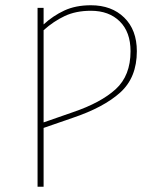

<svg xmlns="http://www.w3.org/2000/svg" viewBox="-20 -711 598 731"><path d="M501 -516Q501 -416 438 -359Q375 -302 256 -262L146 -224V0H123V-681H146V-618Q182 -651 225 -671Q268 -691 326 -691Q405 -691 453 -644Q501 -597 501 -516ZM477 -516Q477 -589 436 -629.5Q395 -670 326 -670Q269 -670 226.5 -650Q184 -630 146 -596V-245L258 -284Q364 -320 420.5 -371.5Q477 -423 477 -516Z"/></svg>

Font: Fira Sans Thin
Style: Regular
Weight: 100
Designer: bBox Type GmbH & Carrois Corporate GbR & Edenspiekermann AG
Foundry: bBox Type GmbH & Carrois Corporate GbR & Edenspiekermann AG
Version: Version 4.301